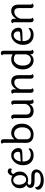

<svg xmlns="http://www.w3.org/2000/svg" viewBox="1710 -2510 1047 4507"><g transform="rotate(-90 2233.5 -256.5)"><path d="M376 -302Q376 -382 339 -425.5Q302 -469 255.5 -469Q209 -469 180 -431Q151 -393 151 -339Q151 -329 152 -318Q157 -247 190.5 -206.5Q224 -166 271 -166Q318 -166 347 -204.5Q376 -243 376 -302ZM363 32H235Q164 32 120 7.5Q76 -17 76 -73.5Q76 -130 144 -158Q68 -214 68 -311Q68 -408 127 -462.5Q186 -517 264 -517Q318 -517 363 -490Q369 -538 399.5 -568Q430 -598 463.5 -598Q497 -598 515.5 -582Q534 -566 534 -539.5Q534 -513 513 -501Q491 -518 466 -518Q441 -518 423.5 -502.5Q406 -487 401 -462Q460 -405 460 -316Q460 -227 401 -173Q342 -119 264 -119Q225 -119 193 -132Q149 -121 149 -89Q149 -65 171.5 -55Q194 -45 244 -45H359Q432 -45 470.5 -13Q509 19 509 75Q509 149 436 198Q363 247 259 247Q155 247 95 208Q35 169 34 114Q34 85 50.5 67Q67 49 92 44Q98 177 274 177Q354 177 398.5 151.5Q443 126 443 84Q443 32 363 32Z M884 -308Q925 -311 925 -355.5Q925 -400 899.5 -429.5Q874 -459 828 -459Q782 -459 744 -415Q706 -371 697 -293ZM990 -110Q1005 -102 1005 -83Q1005 -50 957 -20.5Q909 9 843 9Q740 9 674 -56Q608 -121 608 -238.5Q608 -356 679.5 -436.5Q751 -517 844 -517Q918 -517 964.5 -466Q1011 -415 1011 -350Q1011 -303 985.5 -280.5Q960 -258 903 -256L695 -250Q695 -152 737.5 -105Q780 -58 859 -58Q938 -58 990 -110Z M1335 -57Q1410 -57 1454 -112Q1498 -167 1498 -258Q1498 -349 1456 -398.5Q1414 -448 1352 -448Q1262 -448 1218 -358L1217 -162Q1217 -57 1335 -57ZM1218 -441Q1273 -517 1364.5 -517Q1456 -517 1520 -451.5Q1584 -386 1584 -264.5Q1584 -143 1511 -68Q1438 8 1337 8Q1236 8 1185 -36.5Q1134 -81 1134 -162L1135 -689Q1135 -719 1110 -729Q1131 -760 1163 -760Q1219 -760 1219 -691Z M2129 -447V-62Q2129 -34 2155 -23Q2134 9 2102 9Q2047 9 2047 -61V-87Q1991 9 1884 9Q1715 9 1715 -163V-445Q1715 -474 1690 -485Q1709 -517 1742 -517Q1798 -517 1798 -447V-168Q1798 -62 1902 -62Q1950 -62 1988.5 -91Q2027 -120 2047 -172V-445Q2047 -474 2021 -485Q2044 -517 2074 -517Q2129 -517 2129 -447Z M2723 -345V-62Q2723 -34 2749 -23Q2728 9 2696 9Q2641 9 2641 -61V-339Q2641 -444 2549 -444Q2499 -444 2454 -404Q2409 -364 2392 -297V-62Q2392 -33 2417 -23Q2396 9 2365 9Q2309 9 2309 -61V-445Q2309 -474 2284 -485Q2303 -517 2336 -517Q2392 -517 2392 -447V-395Q2418 -449 2466 -483Q2514 -517 2578.5 -517Q2643 -517 2683 -473.5Q2723 -430 2723 -345Z M3212 -413Q3167 -455 3102.5 -455Q3038 -455 2992.5 -399.5Q2947 -344 2947 -248Q2947 -152 2986.5 -104Q3026 -56 3086 -56Q3187 -56 3212 -170ZM3296 -691V-62Q3296 -33 3321 -23Q3300 9 3268 9Q3212 9 3212 -61V-77Q3167 9 3068 9Q2984 9 2921 -58.5Q2858 -126 2858 -245.5Q2858 -365 2926 -441Q2994 -517 3090 -517Q3158 -517 3212 -483V-689Q3212 -719 3187 -729Q3206 -760 3239 -760Q3296 -760 3296 -691Z M3710 -308Q3751 -311 3751 -355.5Q3751 -400 3725.5 -429.5Q3700 -459 3654 -459Q3608 -459 3570 -415Q3532 -371 3523 -293ZM3816 -110Q3831 -102 3831 -83Q3831 -50 3783 -20.5Q3735 9 3669 9Q3566 9 3500 -56Q3434 -121 3434 -238.5Q3434 -356 3505.5 -436.5Q3577 -517 3670 -517Q3744 -517 3790.5 -466Q3837 -415 3837 -350Q3837 -303 3811.5 -280.5Q3786 -258 3729 -256L3521 -250Q3521 -152 3563.5 -105Q3606 -58 3685 -58Q3764 -58 3816 -110Z M4379 -345V-62Q4379 -34 4405 -23Q4384 9 4352 9Q4297 9 4297 -61V-339Q4297 -444 4205 -444Q4155 -444 4110 -404Q4065 -364 4048 -297V-62Q4048 -33 4073 -23Q4052 9 4021 9Q3965 9 3965 -61V-445Q3965 -474 3940 -485Q3959 -517 3992 -517Q4048 -517 4048 -447V-395Q4074 -449 4122 -483Q4170 -517 4234.5 -517Q4299 -517 4339 -473.5Q4379 -430 4379 -345Z"/></g></svg>

Font: Laila
Style: Regular
Weight: 400
Designer: Hitesh Malaviya
Foundry: Indian Type Foundry
Version: Version 1.302;PS 1.0;hotconv 1.0.78;makeotf.lib2.5.61930; tt